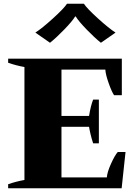

<svg xmlns="http://www.w3.org/2000/svg" viewBox="-20 -1017 732 1037"><path d="M250 -786 171 -841Q206 -863 266 -917.5Q326 -972 342 -997H433Q449 -972 509 -917.5Q569 -863 604 -841L525 -786Q490 -814 447.5 -858Q405 -902 389 -928H386Q370 -902 327.5 -858Q285 -814 250 -786ZM658 -196 637 0H24V-22Q67 -37 112 -45V-655Q67 -663 24 -678V-700H638V-503H596Q583 -522 566.5 -569Q550 -616 549 -641H312V-391H461Q470 -446 483 -479H514V-243H483Q475 -267 469 -292.5Q463 -318 461 -332H312V-59H557Q559 -87 579.5 -132.5Q600 -178 616 -196Z"/></svg>

Font: Trirong Black
Style: Regular
Weight: 900
Designer: Katatrad Team
Foundry: CadsonDemak
Version: Version 1.001